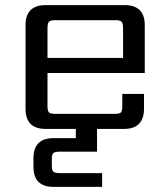

<svg xmlns="http://www.w3.org/2000/svg" viewBox="-20 -505 657 752"><path d="M166 -278H462V-395Q462 -414 456 -420Q450 -426 431 -426H197Q178 -426 172 -420Q166 -414 166 -395ZM159 -485H468Q547 -485 547 -406V-219H166V-90Q166 -70 172 -64.5Q178 -59 197 -59H428Q448 -59 453.5 -64.5Q459 -70 459 -90V-137H544V-79Q544 0 465 0H360V89H215Q195 89 189 94.5Q183 100 183 119V143Q183 162 189 167.5Q195 173 215 173H380V227H190Q111 227 111 148V115Q111 36 190 36H277V0H159Q80 0 80 -79V-406Q80 -485 159 -485Z"/></svg>

Font: Sarpanch
Style: Regular
Weight: 400
Designer: Manushi Parikh (Devanagari and Latin), Jyotish Sonowal (Devanagari)
Foundry: Indian Type Foundry
Version: Version 2.004;PS 1.0;hotconv 1.0.78;makeotf.lib2.5.61930; tt